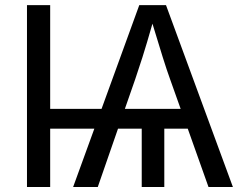

<svg xmlns="http://www.w3.org/2000/svg" viewBox="-20 -748 977 768"><path d="M180.7 -727.5V-312.5H386.2L537.1 -727.5H644L911.6 0H814L731 -233.4H637.2V0H546.9V-233.4H452.1L371.1 0H272.5L357.4 -233.4H180.7V0H87.9V-727.5ZM479.5 -312.5H702.6L660.2 -431.6Q647.9 -465.3 630.9 -519.3Q613.8 -573.2 589.8 -653.3Q566.9 -572.8 549.8 -519Q532.7 -465.3 521 -431.6Z"/></svg>

Font: Inter
Style: Regular
Weight: 400
Designer: Rasmus Andersson
Foundry: rsms
Version: Version 4.001;git-9221beed3